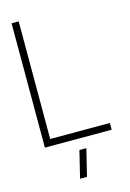

<svg xmlns="http://www.w3.org/2000/svg" viewBox="-135 -765 706 1044"><g transform="rotate(-15 218.0 -243.5)"><path d="M181 213 218 61H257L220 213ZM40 0V-700H80V-38H416V0Z"/></g></svg>

Font: Stick No Bills ExtraLight
Style: Regular
Weight: 200
Designer: Kosala Senevirathne, Siva Puranthara, Lasantha Premarathna, Tharique Azeez
Foundry: mooniak
Version: Version 2.000